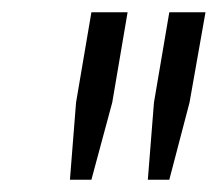

<svg xmlns="http://www.w3.org/2000/svg" viewBox="-20 -706 355 313"><path d="M94 -413 104 -539 129 -686H188L163 -539L129 -413ZM221 -413 231 -539 256 -686H315L289 -539L256 -413Z"/></svg>

Font: Archivo SemiCondensed ExtraLight
Style: Italic
Weight: 250
Width: 4
Italic angle: -10°
Designer: Hector Gatti
Foundry: Omnibus-Type
Version: Version 2.001